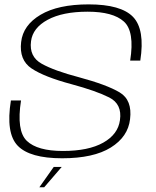

<svg xmlns="http://www.w3.org/2000/svg" viewBox="-20 -700 694 854"><path d="M155 133H176.5L254.5 42.5H219ZM256.5 4Q396 4 472.8 -43.8Q549.5 -91.5 558.5 -170Q569 -255 512.2 -289Q455.5 -323 331 -356.5Q222 -385 165.5 -416.5Q109 -448 118 -516.5Q125.5 -576 192 -612Q258.5 -648 370 -648Q482.5 -648 531 -604.2Q579.5 -560.5 559 -430.5H604Q625.5 -569 571.8 -624.8Q518 -680.5 374.5 -680.5Q238 -680.5 160.2 -634.2Q82.5 -588 74 -513Q64.5 -433 120.5 -395.5Q176.5 -358 298 -325.5Q407.5 -296 465.8 -266.5Q524 -237 513.5 -165.5Q505 -102.5 439.2 -65.5Q373.5 -28.5 260 -28.5Q146 -28.5 99.2 -73.5Q52.5 -118.5 73.5 -253H28.5Q5 -107.5 58.8 -51.8Q112.5 4 256.5 4Z"/></svg>

Font: Anybody SemiExpanded ExtraLight
Style: Italic
Weight: 250
Width: 6
Italic angle: -10°
Version: Version 1.113;gftools[0.9.25]